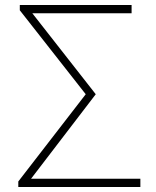

<svg xmlns="http://www.w3.org/2000/svg" viewBox="-20 -746 622 766"><path d="M53 0V-22L322 -370L59 -705V-726H505V-693H109L362 -370L104 -33H540V0Z"/></svg>

Font: Source Han Sans SC ExtraLight
Style: Regular
Weight: 250
Designer: Ryoko NISHIZUKA 西塚涼子 (kana, bopomofo & ideographs); Paul D. Hunt (Latin, Greek & Cyrillic); Sandoll Communications 산돌커뮤니
Foundry: Adobe
Version: Version 2.004;hotconv 1.0.118;makeotfexe 2.5.65603